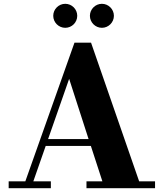

<svg xmlns="http://www.w3.org/2000/svg" viewBox="-20 -988 860 1008"><path d="M452 -905C452 -870.5 480.5 -842 515 -842C549.5 -842 578 -870.5 578 -905C578 -939.5 549.5 -968 515 -968C480.5 -968 452 -939.5 452 -905ZM259.5 -905C259.5 -870.5 288 -842 322.5 -842C357.5 -842 385.5 -870.5 385.5 -905C385.5 -939.5 357.5 -968 322.5 -968C288 -968 259.5 -939.5 259.5 -905ZM25.5 -36V0H247V-36H155L220 -222H457L517.5 -36H434V0H794V-36H710.5L458 -764H371L113 -36ZM343 -574 445 -258H232.5Z"/></svg>

Font: Bodoni* 06
Style: Bold
Weight: 700
Version: Version 2.2